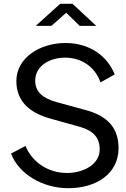

<svg xmlns="http://www.w3.org/2000/svg" viewBox="-20 -977 664 1009"><path d="M339 12C481 12 603 -60 603 -199C603 -305 544 -367 436 -397L279 -440C205 -460 165 -494 165 -553C165 -631 241 -674 322 -674C416 -674 483 -618 508 -544L583 -586C542 -687 447 -751 324 -751C192 -751 66 -675 66 -551C66 -441 140 -383 244 -354L401 -310C468 -291 504 -255 504 -192C504 -110 414 -68 333 -68C230 -68 148 -127 114 -210L38 -170C80 -60 206 12 339 12ZM486 -841 361 -957H296L168 -841H250L328 -910L399 -841Z"/></svg>

Font: Cheyenne Sans
Style: Regular
Weight: 400
Designer: The Public Sans project authors (U.S. Web Design System), Libre Franklin designed by Pablo Impallari and Rodrigo Fuenzal
Foundry: The Cheyenne Sans Project Authors
Version: Version 2.007